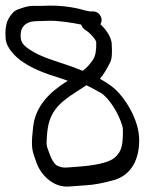

<svg xmlns="http://www.w3.org/2000/svg" viewBox="-54 -642 597 691"><path d="M309.1 -307.5C336 -291.3 372.6 -237.6 386.8 -186.7C388.7 -179.8 389.3 -160 386.6 -130.8C384.2 -103.9 372.9 -84.1 352.3 -69.8C330.2 -55.8 284.9 -45.6 218.3 -41.5C185.5 -39.4 173.8 -35.2 152.1 -45.9L151.7 -46L151.4 -46.2C144.6 -49.3 133.8 -61.8 123.8 -89.8C113.5 -118.9 111.9 -115.3 115.3 -158.1C121.2 -233.7 151.2 -267.9 221.6 -312.1C233.2 -319.3 243.8 -326.2 257.1 -335.2C273.2 -327.7 288.5 -318.9 309.1 -307.5ZM250.8 -535.7 251.1 -535.4 263.8 -526.7C274.3 -516.8 289.5 -502.5 292.4 -490.2C293.4 -461.2 289.2 -440 281.5 -428.5L281.3 -428.1L281.1 -427.8C270 -411 258.2 -398 243.8 -387.1C215.5 -398.5 202.6 -403.6 142.3 -423.2C98.2 -437.5 69.7 -451.5 52.1 -464.2L51.8 -464.4L51.5 -464.6C26.3 -480.9 15 -495.7 22.3 -532.5C29.8 -554 47.1 -566 81 -566C90.7 -566 104.3 -566.4 122.2 -567.2C149.8 -568.4 205.3 -560.7 238.4 -553.5C239.8 -548.2 244.3 -540.5 250.8 -535.7ZM300.1 -594.1C293.6 -599.4 286.1 -601 279.4 -601H270.4C268.5 -601 263.7 -601.6 252.5 -604.4C204.8 -618.2 154.9 -624 101.5 -621H64.4C49.9 -621 32.3 -616.3 9.6 -607.8C-3.7 -602.8 -13.9 -591.2 -23 -575.1C-33 -557.2 -36 -533.1 -33.8 -503.2C-32.3 -484.1 -21.5 -465 -4.3 -446.4C22.2 -417.9 64.1 -394.2 123 -373.6C150.8 -364.8 171.2 -358 190 -351.3C190 -351.3 187.1 -349.4 185.7 -348.6C118 -306.5 81.9 -260 69.3 -208.3C66.2 -195.7 63.9 -176.7 61.9 -150.3C58.4 -102.6 64.9 -93.3 77 -57.5C91.7 -13.8 138 35.1 196.2 29.1C211.5 27.7 232.2 26.2 258.2 24.6C286.1 23 320.3 16.3 360.3 4.9C417.3 -13.6 447.9 -66.8 446.9 -139.9C445.9 -213.2 395.2 -289.6 360.1 -321.3C344.2 -335.7 324.4 -347.7 305.7 -358.4C317.8 -372.6 330.8 -393.4 342.9 -418.5C349.4 -432.2 350 -454.5 347.8 -487.3L347.8 -487.9L347.7 -488.5C343.9 -511.2 330.6 -532.1 307.3 -555.1C309.6 -558.4 312.8 -565.9 311.5 -573.5C310.3 -580.7 307.1 -588.5 300.1 -594.1Z"/></svg>

Font: MewTooHand
Style: BdLta
Weight: 400
Designer: Mew Too, Robert Jablonski
Version: Version 0.77